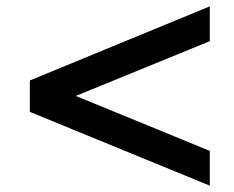

<svg xmlns="http://www.w3.org/2000/svg" viewBox="-20 -588 737 606"><path d="M74.2 -234.9V-334L642.1 -567.9V-458L219.2 -285.2L642.1 -111.8V-2Z"/></svg>

Font: Lorenzo Sans
Style: Bold Italic
Weight: 700
Italic angle: -12°
Foundry: Intel Corporation
Version: Version 1.00; ttfautohint (v1.5)